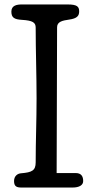

<svg xmlns="http://www.w3.org/2000/svg" viewBox="-20 -841 414 861"><path d="M236 -719C236 -744 261 -749 289 -753C326 -758 335 -770 335 -790C335 -811 326 -821 284 -821H78C56 -821 31 -817 31 -789C31 -762 44 -754 78 -752C127 -749 140 -740 140 -717C140 -611 144 -507 144 -401C144 -296 140 -211 140 -113C140 -76 123 -68 75 -64C59 -63 43 -52 43 -29C43 -4 56 0 77 0H305C336 0 353 -11 353 -29C353 -51 344 -65 319 -65H234Z"/></svg>

Font: Life Savers
Style: ExtraBold
Weight: 800
Designer: Pablo Impallari, Rodrigo Fuenzalida, Brenda Gallo
Foundry: Pablo Impallari, Rodrigo Fuenzalida, Brenda Gallo
Version: Version 3.000